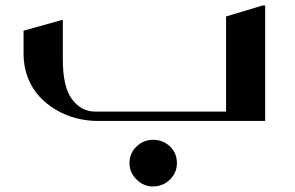

<svg xmlns="http://www.w3.org/2000/svg" viewBox="-20 -441 1075 700"><path d="M209 -369.1V-224.1Q209 -124.5 242.4 -79.3Q275.9 -34.2 327.1 -34.2H804.2V-380.9L937 -420.9H946.8V0H336.9Q298.3 0 260 -9.5Q221.7 -19 186.5 -39.3Q151.4 -59.6 124.8 -87.9Q98.1 -116.2 82 -156.7Q65.9 -197.3 65.9 -244.1V-329.1ZM452.1 153.8Q452.1 117.7 477.5 93.3Q502.9 68.8 538.1 68.8Q574.7 68.8 599.9 93Q625 117.2 625 153.8Q625 188.5 599.6 213.6Q574.2 238.8 537.1 238.8Q503.4 238.8 477.8 213.4Q452.1 188 452.1 153.8Z"/></svg>

Font: Laureen pro
Style: Bold
Weight: 700
Designer: Ahmed zaza
Foundry: zazatype
Version: Version 1.000